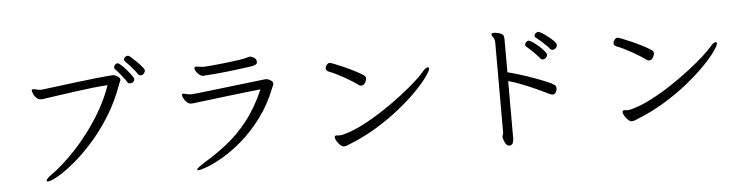

<svg xmlns="http://www.w3.org/2000/svg" viewBox="-49 -1029 5138 1329"><g transform="rotate(-5 2520.0 -364.0)"><path d="M975 -676Q975 -668 966.5 -657Q958 -646 944 -646Q932 -646 923 -659Q916 -671 901 -689Q886 -707 870 -724.5Q854 -742 844 -751Q838 -757 838 -765Q838 -774 846.5 -781.5Q855 -789 865 -789Q873 -789 880 -783Q894 -771 921 -745.5Q948 -720 970 -691Q975 -683 975 -676ZM886 -603Q878 -597 866 -597Q854 -597 848 -606Q840 -620 825 -639Q810 -658 795 -676.5Q780 -695 769 -705Q765 -709 765 -716Q765 -726 773 -734.5Q781 -743 791 -743Q799 -743 816 -727.5Q833 -712 852 -690Q871 -668 884 -649.5Q897 -631 897 -625Q897 -614 886 -603ZM254 -607Q305 -613 370.5 -621.5Q436 -630 506 -638.5Q576 -647 640 -654Q704 -661 752 -664Q760 -664 771.5 -659Q783 -654 792 -646Q801 -637 801 -630Q801 -623 797 -616Q793 -609 790 -600Q748 -481 686 -382Q624 -283 555 -206.5Q486 -130 421 -77Q356 -24 307.5 3Q259 30 239 30Q231 30 231 24Q231 19 240 8.5Q249 -2 268 -15Q299 -36 343 -74Q387 -112 437.5 -166Q488 -220 538.5 -287Q589 -354 633.5 -432Q678 -510 709 -598Q665 -596 607.5 -589.5Q550 -583 487.5 -574.5Q425 -566 365.5 -557.5Q306 -549 257 -542Q253 -541 249.5 -541Q246 -541 243 -541Q223 -541 209.5 -555Q196 -569 189.5 -585Q183 -601 183 -605Q183 -614 192 -615H195Q204 -615 217 -611Q230 -607 246 -607Z M1392 -667Q1400 -668 1426 -670Q1452 -672 1487.5 -675.5Q1523 -679 1560 -683.5Q1597 -688 1628 -692.5Q1659 -697 1674 -701Q1696 -707 1700 -708Q1704 -709 1707 -709Q1720 -709 1736.5 -698.5Q1753 -688 1753 -668Q1753 -647 1710 -641Q1682 -637 1640 -631.5Q1598 -626 1551.5 -620.5Q1505 -615 1461.5 -611.5Q1418 -608 1387 -606Q1384 -606 1381 -605.5Q1378 -605 1375 -605Q1362 -605 1349 -615Q1336 -625 1327 -638.5Q1318 -652 1318 -663Q1318 -669 1323 -672Q1325 -673 1330 -673Q1339 -673 1354 -670Q1369 -667 1385 -667ZM1289 -485Q1293 -485 1323 -488.5Q1353 -492 1398.5 -497Q1444 -502 1497.5 -508.5Q1551 -515 1604 -521Q1657 -527 1702 -532.5Q1747 -538 1774.5 -541Q1802 -544 1804 -544Q1819 -544 1836 -533Q1853 -522 1853 -510Q1853 -503 1849.5 -496Q1846 -489 1842 -479Q1797 -365 1732.5 -279Q1668 -193 1597.5 -131.5Q1527 -70 1461.5 -31.5Q1396 7 1348.5 25Q1301 43 1284 43Q1276 43 1276 39Q1276 28 1332 -7Q1414 -56 1491 -116.5Q1568 -177 1637 -264Q1706 -351 1761 -477Q1720 -473 1662.5 -466.5Q1605 -460 1543.5 -452.5Q1482 -445 1427.5 -438.5Q1373 -432 1336 -427.5Q1299 -423 1293 -422Q1287 -421 1282 -421Q1277 -421 1273 -421Q1259 -421 1245.5 -433.5Q1232 -446 1224 -461.5Q1216 -477 1216 -485Q1216 -493 1223 -494H1225Q1233 -494 1246.5 -489.5Q1260 -485 1282 -485Z M2228 -598Q2239 -618 2254 -618Q2259 -618 2286 -607.5Q2313 -597 2349.5 -581Q2386 -565 2422 -546.5Q2458 -528 2480 -513Q2496 -503 2496 -489Q2496 -479 2486.5 -460.5Q2477 -442 2458 -442Q2449 -442 2441 -448Q2427 -459 2402 -475Q2377 -491 2347.5 -507.5Q2318 -524 2290.5 -537.5Q2263 -551 2243 -558Q2223 -566 2223 -582Q2223 -592 2228 -598ZM2335 -42Q2316 -33 2303 -33Q2291 -33 2277 -46Q2263 -59 2253.5 -75.5Q2244 -92 2244 -102Q2244 -108 2248 -111Q2253 -114 2257 -114Q2261 -114 2266 -113Q2271 -112 2279 -112Q2284 -112 2292 -113Q2300 -114 2310 -117Q2376 -135 2449 -173Q2522 -211 2593 -258Q2664 -305 2725 -352.5Q2786 -400 2828.5 -438.5Q2871 -477 2887 -497Q2912 -528 2928 -528Q2936 -528 2936 -519Q2936 -505 2908 -465Q2880 -425 2827 -370.5Q2774 -316 2700 -256Q2626 -196 2534 -140Q2442 -84 2335 -42Z M3408 -659Q3408 -675 3402 -687Q3398 -695 3392.5 -702Q3387 -709 3387 -716Q3387 -719 3388 -721Q3390 -726 3404 -726Q3415 -726 3427.5 -723.5Q3440 -721 3448 -718Q3466 -711 3470 -700.5Q3474 -690 3474 -673V-446Q3510 -437 3558.5 -422Q3607 -407 3655 -389.5Q3703 -372 3740 -356.5Q3777 -341 3790 -331Q3798 -326 3800.5 -319.5Q3803 -313 3803 -306Q3803 -291 3795 -278Q3787 -265 3773 -265Q3766 -265 3759.5 -268Q3753 -271 3748 -273Q3714 -290 3667.5 -311Q3621 -332 3571 -352Q3521 -372 3474 -385V11Q3474 28 3469.5 42Q3465 56 3451 60Q3449 61 3445 61Q3432 61 3423 50.5Q3414 40 3409 26.5Q3404 13 3402 5Q3401 2 3401 -2Q3401 -11 3404.5 -17.5Q3408 -24 3408 -31ZM3821 -582Q3818 -580 3812 -576.5Q3806 -573 3799 -573Q3790 -573 3783 -581Q3775 -592 3759 -607.5Q3743 -623 3724.5 -639.5Q3706 -656 3690 -668Q3683 -672 3683 -680Q3683 -689 3692 -697.5Q3701 -706 3712 -706Q3717 -706 3736 -694.5Q3755 -683 3777 -666Q3799 -649 3815 -632.5Q3831 -616 3831 -605Q3831 -592 3821 -582ZM3758 -542Q3758 -535 3749.5 -524Q3741 -513 3727 -513Q3717 -513 3709 -522Q3699 -535 3681.5 -553Q3664 -571 3647 -587Q3630 -603 3620 -611Q3613 -617 3613 -625Q3613 -634 3621 -642.5Q3629 -651 3639 -651Q3647 -651 3666.5 -638Q3686 -625 3707 -606.5Q3728 -588 3743 -570Q3758 -552 3758 -542Z M4228 -598Q4239 -618 4254 -618Q4259 -618 4286 -607.5Q4313 -597 4349.5 -581Q4386 -565 4422 -546.5Q4458 -528 4480 -513Q4496 -503 4496 -489Q4496 -479 4486.5 -460.5Q4477 -442 4458 -442Q4449 -442 4441 -448Q4427 -459 4402 -475Q4377 -491 4347.5 -507.5Q4318 -524 4290.5 -537.5Q4263 -551 4243 -558Q4223 -566 4223 -582Q4223 -592 4228 -598ZM4335 -42Q4316 -33 4303 -33Q4291 -33 4277 -46Q4263 -59 4253.5 -75.5Q4244 -92 4244 -102Q4244 -108 4248 -111Q4253 -114 4257 -114Q4261 -114 4266 -113Q4271 -112 4279 -112Q4284 -112 4292 -113Q4300 -114 4310 -117Q4376 -135 4449 -173Q4522 -211 4593 -258Q4664 -305 4725 -352.5Q4786 -400 4828.5 -438.5Q4871 -477 4887 -497Q4912 -528 4928 -528Q4936 -528 4936 -519Q4936 -505 4908 -465Q4880 -425 4827 -370.5Q4774 -316 4700 -256Q4626 -196 4534 -140Q4442 -84 4335 -42Z"/></g></svg>

Font: QiushuiShotai
Style: Regular
Weight: 600
Designer: Fontworks Inc.
Foundry: Fontworks Inc.
Version: Version 1.250